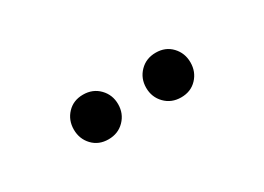

<svg xmlns="http://www.w3.org/2000/svg" viewBox="-18 -877 636 462"><g transform="rotate(-30 300.0 -646.0)"><path d="M199 -584Q172 -584 155 -602Q138 -620 138 -646Q138 -672 155 -690Q172 -708 199 -708Q226 -708 243.5 -690Q261 -672 261 -646Q261 -620 243.5 -602Q226 -584 199 -584ZM401 -584Q374 -584 356.5 -602Q339 -620 339 -646Q339 -672 356.5 -690Q374 -708 401 -708Q428 -708 445 -690Q462 -672 462 -646Q462 -620 445 -602Q428 -584 401 -584Z"/></g></svg>

Font: Source Code Pro Medium
Style: Regular
Weight: 500
Monospace: yes
Designer: Paul D. Hunt, Teo Tuominen
Foundry: Adobe Systems Incorporated
Version: Version 2.030;PS 1.000;hotconv 16.6.51;makeotf.lib2.5.65220